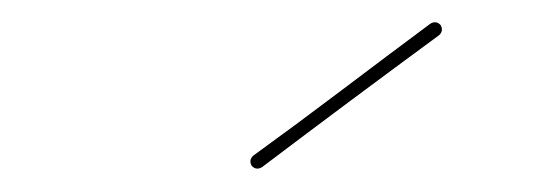

<svg xmlns="http://www.w3.org/2000/svg" viewBox="-20 -650 492 170"><path d="M203 -503Q200 -508 204 -512Q244 -541 283 -570.5Q322 -600 361 -629Q366 -632 370 -628Q373 -623 369 -619Q290 -561 212 -502Q207 -499 203 -503Z"/></svg>

Font: FRB American Cursive Thin
Style: Italic
Weight: 100
Italic angle: -25°
Version: Version 2.0;Modular Font Editor K font №1